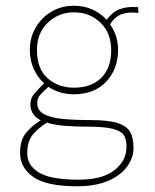

<svg xmlns="http://www.w3.org/2000/svg" viewBox="-20 -478 540 670"><path d="M238 -149Q188 -149 149 -175Q128 -156 119 -145.5Q110 -135 110 -119Q110 -92 134 -79.5Q158 -67 199.5 -63Q241 -59 295 -59Q358 -59 390.5 -48.5Q423 -38 434.5 -17Q446 4 446 38Q446 73 423 104Q400 135 356.5 153.5Q313 172 249 172Q142 172 96 139.5Q50 107 50 56Q50 11 70.5 -14Q91 -39 122 -58Q86 -77 86 -114Q86 -135 99.5 -151Q113 -167 134 -187Q111 -208 97.5 -238Q84 -268 84 -304Q84 -346 104 -381Q124 -416 159 -437Q194 -458 238 -458Q273 -458 302 -445Q331 -432 352 -409Q372 -436 398 -446Q424 -456 462 -453L463 -433Q428 -437 404.5 -428.5Q381 -420 364 -393Q392 -354 392 -304Q392 -237 350.5 -193Q309 -149 238 -149ZM238 -172Q299 -172 333.5 -206.5Q368 -241 368 -302Q368 -363 330.5 -399Q293 -435 238 -435Q185 -435 147 -399Q109 -363 109 -304Q109 -237 146.5 -204.5Q184 -172 238 -172ZM248 149Q334 150 376.5 118Q419 86 421 41Q423 14 414 -3Q405 -20 375.5 -28Q346 -36 285 -36Q242 -36 206 -39Q170 -42 144 -50Q117 -34 96 -10Q75 14 75 57Q75 98 114 123Q153 148 248 149Z"/></svg>

Font: Inconsolata ExtraLight
Style: Regular
Weight: 200
Monospace: yes
Designer: Raph Levien, Cyreal, Brenton Simpson
Foundry: Raph Levien, Cyreal, Google
Version: Version 3.001; ttfautohint (v1.8.2.53-6de2)